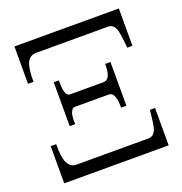

<svg xmlns="http://www.w3.org/2000/svg" viewBox="-124 -786 850 896"><g transform="rotate(-20 301.5 -338.0)"><path d="M43.9 2H562.5V-183.6H537.1L535.2 -168Q529.3 -107.4 522.5 -89.8Q511.7 -60.5 485.4 -60.5H127.9Q96.7 -60.5 83 -91.8Q70.3 -121.1 71.3 -182.6H43.9ZM43.9 -677.7V-492.2H71.3Q70.3 -554.7 83 -585Q97.7 -615.2 127.9 -615.2H485.4Q511.7 -615.2 522.5 -587.9Q529.3 -569.3 535.2 -510.7L537.1 -492.2H562.5V-677.7ZM379.9 -378.9H212.9Q195.3 -378.9 189.5 -401.4Q184.6 -417 184.6 -458H159.2V-240.2H186.5Q184.6 -273.4 190.4 -293.9Q198.2 -316.4 212.9 -316.4H379.9Q399.4 -316.4 407.2 -293.9Q414.1 -276.4 414.1 -239.3H440.4V-456.1H414.1Q414.1 -417 406.2 -399.4Q398.4 -380.9 379.9 -378.9Z"/></g></svg>

Font: Batang
Style: Regular
Weight: 400
Version: Version 2.21